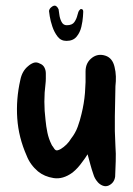

<svg xmlns="http://www.w3.org/2000/svg" viewBox="-20 -620 457 662"><path d="M282 -88Q278 -81 273.5 -75Q269 -69 264 -62Q257 -52 248.5 -42.5Q240 -33 230 -25Q197 -1 165 -6Q133 -11 111 -29Q84 -52 72 -83Q44 -146 39.5 -212Q35 -278 50 -344Q56 -375 77 -392Q86 -400 96 -403.5Q106 -407 117 -401Q128 -397 133 -387.5Q138 -378 138 -367Q138 -358 138 -349Q138 -340 137 -332Q133 -301 133 -269.5Q133 -238 137 -206Q139 -184 143.5 -162.5Q148 -141 158 -121Q160 -117 162 -115Q168 -104 173 -102Q178 -100 189 -106Q212 -120 225 -142Q240 -161 248 -183Q256 -205 261 -227Q270 -263 273 -300Q276 -337 275 -374Q275 -405 299 -422Q319 -436 343.5 -428Q368 -420 375 -389Q379 -373 379.5 -356.5Q380 -340 378 -323Q377 -271 376 -219.5Q375 -168 378 -116Q380 -91 379 -64Q378 -37 377 -11Q374 11 354 20Q344 24 334 20Q324 16 317 8Q311 1 307.5 -5.5Q304 -12 302 -19Q296 -36 291.5 -53Q287 -70 282 -88ZM254 -585Q256 -587 257.5 -588.5Q259 -590 263 -588Q267 -587 267 -579Q267 -578 266 -562.5Q265 -547 260.5 -527.5Q256 -508 244 -493.5Q232 -479 209 -479Q190 -479 178.5 -494Q167 -509 160.5 -528.5Q154 -548 151.5 -564Q149 -580 149 -582Q150 -589 155.5 -594Q161 -599 165 -600Q175 -603 182 -588Q183 -584 184.5 -570.5Q186 -557 192 -545Q198 -533 210 -533Q229 -533 236.5 -544Q244 -555 247 -568Q250 -581 254 -585Z"/></svg>

Font: Delicious Handrawn
Style: Regular
Weight: 400
Designer: Agung Rohmat
Foundry: Agung Rohmat
Version: Version 1.002; ttfautohint (v1.8.4.7-5d5b);gftools[0.9.27]